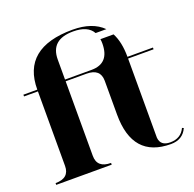

<svg xmlns="http://www.w3.org/2000/svg" viewBox="-130 -876 1028 1016"><g transform="rotate(-20 383.5 -368.5)"><path d="M380.9 -742.2Q492.2 -742.2 550.8 -683.6H490.2Q463.4 -732.4 380.9 -732.4Q253.9 -732.4 253.9 -620.1V-507.8H403.3Q504.9 -507.8 504.9 -620.1Q504.9 -632.8 502.9 -644.5H577.1Q605.5 -590.8 605.5 -507.8H749V-498Q677.2 -498 605.5 -498V-52.7Q609.4 -4.9 664.1 -4.9Q724.6 -4.9 748 -55.7L756.8 -51.8Q731.4 4.9 664.1 4.9Q449.2 4.9 449.2 -239.3V-429.7Q449.2 -498 371.1 -498H253.9V-78.1Q253.9 -9.8 332 -9.8V0H19.5V-9.8Q97.7 -9.8 97.7 -78.1V-498H19.5V-507.8H97.7Q97.7 -741.7 380.9 -742.2Z"/></g></svg>

Font: spinwerad
Style: Bold
Weight: 700
Width: 7
Version: Version 0.3